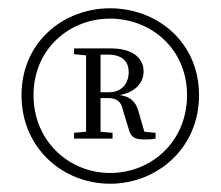

<svg xmlns="http://www.w3.org/2000/svg" viewBox="-20 -785 533 464"><path d="M356 -464 314 -468 332 -456 314 -518C306 -544 290 -555 254 -557L249 -553C302 -555 327 -582 327 -612C327 -646 299 -668 248 -668H205V-653H241C277 -653 291 -635 291 -611C291 -584 275 -562 243 -562H205V-548H241C263 -548 273 -539 277 -519L292 -470C297 -453 306 -448 330 -448C340 -448 345 -448 356 -450ZM201 -468 159 -464V-450H252V-464L207 -468ZM201 -650 205 -654V-668H159V-654ZM61 -555C61 -667 148 -740 246 -740C345 -740 432 -667 432 -555C432 -443 346 -367 246 -367C148 -367 61 -443 61 -555ZM188 -450H223V-668H188ZM32 -555C32 -426 133 -341 246 -341C359 -341 461 -426 461 -555C461 -684 359 -765 246 -765C134 -765 32 -684 32 -555Z"/></svg>

Font: Source Han Serif CN VF
Style: Regular
Weight: 250
Designer: Ryoko NISHIZUKA 西塚涼子 (kana & ideographs); Frank Grießhammer (Latin, Greek & Cyrillic); Wenlong ZHANG 张文龙 (bopomofo); San
Foundry: Adobe
Version: Version 2.002;hotconv 1.1.0;makeotfexe 2.6.0